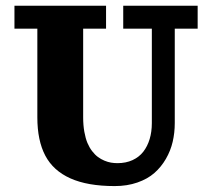

<svg xmlns="http://www.w3.org/2000/svg" viewBox="-20 -625 724 655"><path d="M400.4 -605.5H654.3V-527.3H576.2V-205.1Q576.2 -171.9 569.1 -141.4Q562 -110.8 546 -83.1Q530 -55.4 506.7 -34.9Q483.4 -14.4 448.5 -2.3Q413.6 9.8 371.1 9.8Q278.8 9.8 220.2 -16.5Q161.6 -42.7 134.5 -94.1Q107.4 -145.5 107.4 -224.6V-527.3H29.3V-605.5H341.8V-527.3H263.7V-224.6Q263.7 -198 267.7 -175.5Q271.7 -153.1 278.3 -137.3Q284.9 -121.6 294.4 -109.3Q304 -96.9 314.2 -89.4Q324.5 -81.8 336.3 -76.9Q348.1 -72 358.9 -70.2Q369.6 -68.4 380.9 -68.4Q409.4 -68.4 432 -78.7Q454.6 -89.1 468.9 -107.5Q483.2 -126 490.6 -150.8Q498 -175.5 498 -205.1V-527.3H400.4Z"/></svg>

Font: Orelega One
Style: Regular
Weight: 400
Version: Version 1.1 ; ttfautohint (v1.8.3)